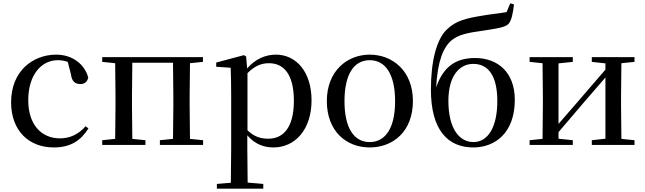

<svg xmlns="http://www.w3.org/2000/svg" viewBox="-20 -862 3836 1142"><path d="M300 15C399 15 460 -25 506 -98L489 -111C447 -63 396 -39 337 -39C225 -39 148 -122 148 -266C148 -414 224 -504 324 -504C344 -504 363 -501 383 -494L402 -420C407 -378 427 -362 458 -362C482 -362 498 -374 505 -400C484 -481 409 -537 315 -537C172 -537 46 -436 46 -254C46 -84 152 15 300 15Z M588 -494 665 -486 667 -292V-230L665 -36L588 -28V0H845V-28L767 -36L765 -230V-292L767 -489H1009L1011 -292V-230L1009 -36L931 -28V0H1188V-28L1110 -36L1108 -230V-292L1110 -486L1187 -494V-522H588Z M1606 15C1736 15 1833 -92 1833 -265C1833 -433 1743 -537 1621 -537C1560 -537 1499 -512 1450 -455L1444 -526L1431 -534L1266 -490V-465L1352 -459C1354 -410 1355 -361 1355 -293V23L1353 225L1270 232V260H1546V232L1453 224L1451 23V-57C1497 -3 1552 15 1606 15ZM1452 -427C1499 -474 1539 -486 1580 -486C1669 -486 1728 -418 1728 -263C1728 -98 1661 -37 1576 -37C1529 -37 1492 -49 1452 -87Z M2179 15C2319 15 2436 -81 2436 -261C2436 -441 2314 -537 2179 -537C2045 -537 1924 -440 1924 -261C1924 -82 2039 15 2179 15ZM2179 -17C2085 -17 2029 -101 2029 -260C2029 -420 2085 -504 2179 -504C2273 -504 2330 -420 2330 -260C2330 -101 2273 -17 2179 -17Z M2796 -17C2710 -17 2647 -100 2647 -262C2647 -410 2712 -482 2795 -482C2881 -482 2938 -416 2938 -261C2938 -105 2882 -17 2796 -17ZM2795 15C2923 15 3042 -70 3042 -268C3042 -431 2942 -517 2805 -517C2684 -517 2614 -458 2574 -342C2583 -501 2617 -582 2668 -624C2710 -657 2762 -667 2856 -680C2926 -691 2982 -698 3004 -719C3022 -740 3031 -780 3037 -836L3015 -842L2993 -790C2949 -782 2892 -777 2843 -768C2753 -753 2693 -739 2640 -689C2576 -630 2543 -496 2543 -329C2543 -87 2645 15 2795 15Z M3500 -494 3581 -485V-448L3426 -268L3302 -125V-485L3387 -494V-522H3130V-494L3207 -486L3209 -292V-230L3207 -36L3130 -28V0H3387V-28L3302 -37V-76L3452 -252L3581 -401V-37L3500 -28V0H3754V-28L3676 -36L3674 -230V-292L3676 -486L3754 -494V-522H3500Z"/></svg>

Font: Source Han Serif CN Medium
Style: Regular
Weight: 500
Designer: Ryoko NISHIZUKA 西塚涼子 (kana & ideographs); Frank Grießhammer (Latin, Greek & Cyrillic); Wenlong ZHANG 张文龙 (bopomofo); San
Foundry: Adobe
Version: Version 2.002;hotconv 1.1.0;makeotfexe 2.6.0